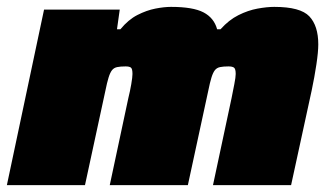

<svg xmlns="http://www.w3.org/2000/svg" viewBox="-23 -538 965 558"><path d="M-3 0 105 -510H325L317 -453H327Q350 -481 376.5 -494.5Q403 -508 428.5 -513Q454 -518 474 -518Q538 -518 568.5 -502Q599 -486 608 -453H618Q642 -480 670 -494Q698 -508 725.5 -513Q753 -518 774 -518Q850 -518 876 -490.5Q902 -463 902 -409Q902 -387 896.5 -350.5Q891 -314 883 -276L823 0H596L650 -253Q654 -273 658 -293.5Q662 -314 662 -323Q662 -338 657 -341.5Q652 -345 641 -345Q626 -345 616.5 -343Q607 -341 601.5 -334Q596 -327 591.5 -312.5Q587 -298 582 -273L523 0H296L350 -253Q355 -273 358.5 -293.5Q362 -314 362 -323Q362 -338 357.5 -341.5Q353 -345 342 -345Q327 -345 317.5 -343Q308 -341 302.5 -334Q297 -327 292.5 -312.5Q288 -298 283 -273L224 0Z"/></svg>

Font: Saira SemiExpanded Black
Style: Italic
Weight: 900
Width: 6
Italic angle: -12°
Designer: Hector Gatti with collaboration of the Omnibus-Type team
Foundry: Omnibus-Type
Version: Version 1.101